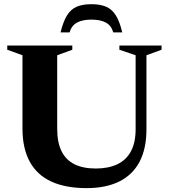

<svg xmlns="http://www.w3.org/2000/svg" viewBox="-20 -908 827 940"><path d="M644 -275.5V-637.5L564.5 -664.5V-685H771V-664.5L697 -637.5V-275Q697 -179.5 662.8 -115.2Q628.5 -51 563 -19Q497.5 13 404 13Q301.5 13 231.5 -19Q161.5 -51 125.8 -116.2Q90 -181.5 90 -279V-637.5L15.5 -664.5V-685H334V-664.5L260 -637.5V-277.5Q260 -211.5 281 -168.5Q302 -125.5 344 -104.2Q386 -83 449 -83Q511 -83 554.5 -103.8Q598 -124.5 621 -167.2Q644 -210 644 -275.5ZM427.5 -812Q384 -812 357.2 -797.5Q330.5 -783 320.5 -749.5H276.5Q289.5 -802.5 308 -832.5Q326.5 -862.5 355.2 -875Q384 -887.5 427.5 -887.5Q471 -887.5 499.8 -875Q528.5 -862.5 547.2 -832.5Q566 -802.5 578.5 -749.5H534.5Q525 -783 498.2 -797.5Q471.5 -812 427.5 -812Z"/></svg>

Font: Newsreader 36pt
Style: Bold
Weight: 700
Designer: Hugues Gentile
Foundry: Production Type
Version: Version 1.003